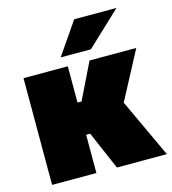

<svg xmlns="http://www.w3.org/2000/svg" viewBox="-110 -830 827 921"><g transform="rotate(-15 303.5 -370.0)"><path d="M35 0V-530H255V-350H275L363 -530H595L469 -292L605 0H357L275 -190H255V0ZM233 -580 343 -740H553L383 -580Z"/></g></svg>

Font: Golos Text Black
Style: Regular
Weight: 900
Designer: A.Korolkova, Vitaly Kuzmin
Foundry: ParaType Ltd
Version: Version 2.004